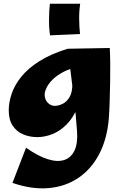

<svg xmlns="http://www.w3.org/2000/svg" viewBox="-20 -723 652 1032"><path d="M47 260 120 71Q184 116 236 132.5Q288 149 325 137Q362 125 380.5 86Q399 47 394 -18Q391 -62 387 -104Q383 -146 377 -195.5Q371 -245 363 -309Q355 -373 344 -461L570 -465Q572 -430 572.5 -382.5Q573 -335 572 -282.5Q571 -230 569.5 -179.5Q568 -129 565 -87Q556 23 513.5 104.5Q471 186 401.5 233Q332 280 241.5 288Q151 296 47 260ZM181 14Q140 14 105 -0.5Q70 -15 48.5 -47Q27 -79 27 -130Q27 -172 42.5 -218.5Q58 -265 94 -310Q130 -355 191.5 -394Q253 -433 344 -461L416 -367Q360 -357 322 -337Q284 -317 261.5 -294Q239 -271 229.5 -250Q220 -229 220 -215Q220 -188 236.5 -171Q253 -154 274 -154Q294 -154 316 -164.5Q338 -175 353.5 -200.5Q369 -226 369 -272L428 -299Q423 -210 398.5 -150Q374 -90 338 -54Q302 -18 261 -2Q220 14 181 14ZM249 -533Q243 -571 243.5 -618.5Q244 -666 248 -703H411Q405 -663 405.5 -620.5Q406 -578 410 -540Z"/></svg>

Font: Marhey Light
Style: Regular
Weight: 300
Designer: Nur Syamsi & Bustanul Arifin
Foundry: Namelatype
Version: Version 1.000